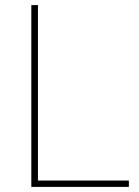

<svg xmlns="http://www.w3.org/2000/svg" viewBox="-20 -734 546 754"><path d="M103 0V-714H129V-25H486V0Z"/></svg>

Font: Noto Sans Cham Thin
Style: Regular
Weight: 250
Version: Version 2.002